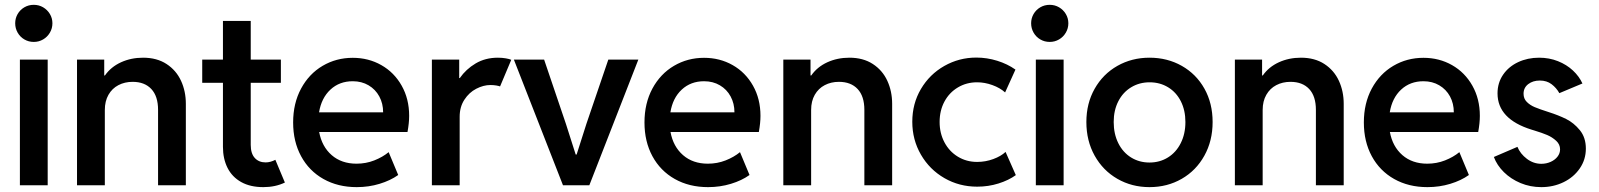

<svg xmlns="http://www.w3.org/2000/svg" viewBox="-20 -768 6628 796"><path d="M62.5 -521H177.7V0H62.5ZM43 -671.4Q43 -692.4 53.2 -710Q63.5 -727.5 81.1 -737.8Q98.6 -748 120.1 -748Q141.1 -748 158.7 -737.8Q176.3 -727.5 186.8 -710Q197.3 -692.4 197.3 -671.4Q197.3 -650.4 186.8 -632.6Q176.3 -614.7 158.7 -604.5Q141.1 -594.2 120.1 -594.2Q98.6 -594.2 81.1 -604.5Q63.5 -614.7 53.2 -632.6Q43 -650.4 43 -671.4Z M299.3 -521H412.1V-455.1H415Q439.9 -490.7 481.7 -509.8Q523.4 -528.8 573.2 -528.8Q630.4 -528.8 670.4 -502.7Q710.4 -476.6 730.5 -433.1Q750.5 -389.6 750.5 -337.4V0H635.3V-312.5Q635.3 -369.1 607.4 -398.9Q579.6 -428.7 529.8 -428.7Q497.1 -428.7 470.9 -415Q444.8 -401.4 429.7 -375Q414.6 -348.6 414.6 -312V0H299.3Z M904.3 -159.2V-424.8H818.4V-521H904.3V-681.2H1019.5V-521H1144.5V-424.8H1019.5V-167.5Q1019.5 -131.3 1036.4 -113Q1053.2 -94.7 1081.1 -94.7Q1101.1 -94.7 1121.6 -105.5L1161.1 -11.2Q1121.6 7.8 1071.8 7.8Q1017.6 7.8 980 -13.2Q942.4 -34.2 923.3 -72Q904.3 -109.9 904.3 -159.2Z M1195.3 -260.3Q1195.3 -339.8 1228.3 -400.9Q1261.2 -461.9 1317.6 -495.1Q1374 -528.3 1442.4 -528.3Q1507.8 -528.3 1561 -498Q1614.3 -467.8 1645.3 -412.8Q1676.3 -357.9 1676.3 -287.6Q1676.3 -258.3 1669.4 -220.7H1303.2Q1314.5 -160.2 1355.2 -124.8Q1396 -89.4 1458 -89.4Q1497.1 -89.4 1531.7 -103Q1566.4 -116.7 1591.3 -137.2L1630.9 -42.5Q1598.6 -19.5 1553.7 -5.9Q1508.8 7.8 1459 7.8Q1380.9 7.8 1321 -25.9Q1261.2 -59.6 1228.3 -120.4Q1195.3 -181.2 1195.3 -260.3ZM1568.4 -302.2Q1568.4 -338.9 1552.5 -368.2Q1536.6 -397.5 1508.1 -414.3Q1479.5 -431.2 1442.4 -431.2Q1387.2 -431.2 1349.9 -396.5Q1312.5 -361.8 1302.7 -302.2Z M1770.5 -521H1883.8V-444.3H1886.2Q1912.1 -481.4 1952.1 -505.1Q1992.2 -528.8 2043.9 -528.8Q2061.5 -528.8 2077.1 -526.1Q2092.8 -523.4 2099.6 -520L2053.2 -409.7Q2048.8 -411.6 2037.4 -413.6Q2025.9 -415.5 2013.2 -415.5Q1984.4 -415.5 1954.6 -400.1Q1924.8 -384.8 1905.3 -354.7Q1885.7 -324.7 1885.7 -284.2V0H1770.5Z M2110.4 -521H2235.8L2326.2 -254.4L2366.7 -127.4H2370.6L2411.1 -254.4L2502 -521H2626.5L2423.3 0H2314Z M2651.9 -260.3Q2651.9 -339.8 2684.8 -400.9Q2717.8 -461.9 2774.2 -495.1Q2830.6 -528.3 2898.9 -528.3Q2964.4 -528.3 3017.6 -498Q3070.8 -467.8 3101.8 -412.8Q3132.8 -357.9 3132.8 -287.6Q3132.8 -258.3 3126 -220.7H2759.8Q2771 -160.2 2811.8 -124.8Q2852.5 -89.4 2914.6 -89.4Q2953.6 -89.4 2988.3 -103Q3022.9 -116.7 3047.9 -137.2L3087.4 -42.5Q3055.2 -19.5 3010.3 -5.9Q2965.3 7.8 2915.5 7.8Q2837.4 7.8 2777.6 -25.9Q2717.8 -59.6 2684.8 -120.4Q2651.9 -181.2 2651.9 -260.3ZM3024.9 -302.2Q3024.9 -338.9 3009 -368.2Q2993.2 -397.5 2964.6 -414.3Q2936 -431.2 2898.9 -431.2Q2843.8 -431.2 2806.4 -396.5Q2769 -361.8 2759.3 -302.2Z M3227.5 -521H3340.3V-455.1H3343.3Q3368.2 -490.7 3409.9 -509.8Q3451.7 -528.8 3501.5 -528.8Q3558.6 -528.8 3598.6 -502.7Q3638.7 -476.6 3658.7 -433.1Q3678.7 -389.6 3678.7 -337.4V0H3563.5V-312.5Q3563.5 -369.1 3535.6 -398.9Q3507.8 -428.7 3458 -428.7Q3425.3 -428.7 3399.2 -415Q3373 -401.4 3357.9 -375Q3342.8 -348.6 3342.8 -312V0H3227.5Z M3762.2 -263.2Q3762.2 -338.4 3798.1 -399.2Q3834 -460 3895 -494.6Q3956.1 -529.3 4027.8 -529.3Q4071.8 -529.3 4114.3 -516.1Q4156.7 -502.9 4189.9 -479.5L4147 -384.8Q4126 -403.8 4094.2 -415.3Q4062.5 -426.8 4030.8 -426.8Q3986.8 -426.8 3951.2 -405.5Q3915.5 -384.3 3895.5 -346.9Q3875.5 -309.6 3875.5 -262.2Q3875.5 -215.8 3895.5 -178Q3915.5 -140.1 3951.2 -118.4Q3986.8 -96.7 4031.2 -96.7Q4065.9 -96.7 4098.1 -108.6Q4130.4 -120.6 4148.9 -138.2L4191.4 -42Q4161.6 -20.5 4119.6 -7.3Q4077.6 5.9 4031.2 5.9Q3957 5.9 3895.5 -29.5Q3834 -64.9 3798.1 -126.7Q3762.2 -188.5 3762.2 -263.2Z M4274.4 -521H4389.6V0H4274.4ZM4254.9 -671.4Q4254.9 -692.4 4265.1 -710Q4275.4 -727.5 4293 -737.8Q4310.5 -748 4332 -748Q4353 -748 4370.6 -737.8Q4388.2 -727.5 4398.7 -710Q4409.2 -692.4 4409.2 -671.4Q4409.2 -650.4 4398.7 -632.6Q4388.2 -614.7 4370.6 -604.5Q4353 -594.2 4332 -594.2Q4310.5 -594.2 4293 -604.5Q4275.4 -614.7 4265.1 -632.6Q4254.9 -650.4 4254.9 -671.4Z M4483.9 -262.2Q4483.9 -339.4 4518.3 -400.1Q4552.7 -460.9 4612.5 -494.9Q4672.4 -528.8 4745.6 -528.8Q4819.8 -528.8 4879.6 -494.9Q4939.5 -460.9 4973.4 -400.4Q5007.3 -339.8 5007.3 -262.2Q5007.3 -184.1 4973.1 -122.6Q4939 -61 4879.2 -26.6Q4819.3 7.8 4745.6 7.8Q4672.4 7.8 4612.5 -26.6Q4552.7 -61 4518.3 -122.6Q4483.9 -184.1 4483.9 -262.2ZM4894.5 -262.2Q4894.5 -310.5 4875.7 -347.9Q4856.9 -385.3 4823 -406Q4789.1 -426.8 4746.1 -426.8Q4703.6 -426.8 4669.7 -406.2Q4635.7 -385.7 4616.5 -348.4Q4597.2 -311 4597.2 -262.2Q4597.2 -212.9 4616.2 -174.6Q4635.3 -136.2 4669.2 -115.2Q4703.1 -94.2 4745.6 -94.2Q4788.1 -94.2 4822 -115.2Q4856 -136.2 4875.2 -174.6Q4894.5 -212.9 4894.5 -262.2Z M5099.6 -521H5212.4V-455.1H5215.3Q5240.2 -490.7 5282 -509.8Q5323.7 -528.8 5373.5 -528.8Q5430.7 -528.8 5470.7 -502.7Q5510.7 -476.6 5530.8 -433.1Q5550.8 -389.6 5550.8 -337.4V0H5435.5V-312.5Q5435.5 -369.1 5407.7 -398.9Q5379.9 -428.7 5330.1 -428.7Q5297.4 -428.7 5271.2 -415Q5245.1 -401.4 5230 -375Q5214.8 -348.6 5214.8 -312V0H5099.6Z M5634.3 -260.3Q5634.3 -339.8 5667.2 -400.9Q5700.2 -461.9 5756.6 -495.1Q5813 -528.3 5881.3 -528.3Q5946.8 -528.3 6000 -498Q6053.2 -467.8 6084.2 -412.8Q6115.2 -357.9 6115.2 -287.6Q6115.2 -258.3 6108.4 -220.7H5742.2Q5753.4 -160.2 5794.2 -124.8Q5835 -89.4 5897 -89.4Q5936 -89.4 5970.7 -103Q6005.4 -116.7 6030.3 -137.2L6069.8 -42.5Q6037.6 -19.5 5992.7 -5.9Q5947.8 7.8 5897.9 7.8Q5819.8 7.8 5760 -25.9Q5700.2 -59.6 5667.2 -120.4Q5634.3 -181.2 5634.3 -260.3ZM6007.3 -302.2Q6007.3 -338.9 5991.5 -368.2Q5975.6 -397.5 5947 -414.3Q5918.5 -431.2 5881.3 -431.2Q5826.2 -431.2 5788.8 -396.5Q5751.5 -361.8 5741.7 -302.2Z M6173.3 -117.2 6271 -159.2Q6282.7 -130.4 6310.1 -109.6Q6337.4 -88.9 6370.1 -88.9Q6390.6 -88.9 6408.7 -96.9Q6426.8 -105 6437.3 -118.7Q6447.8 -132.3 6447.8 -148.9Q6447.8 -169.4 6431.6 -184.3Q6415.5 -199.2 6394.3 -208.3Q6373 -217.3 6342.3 -226.6L6329.6 -230.5Q6188.5 -274.4 6188.5 -380.9Q6188.5 -424.8 6211.7 -458.5Q6234.9 -492.2 6274.2 -510.5Q6313.5 -528.8 6360.8 -528.8Q6402.8 -528.8 6439 -514.4Q6475.1 -500 6501 -475.8Q6526.9 -451.7 6540.5 -421.9L6444.8 -381.8Q6432.6 -403.8 6412.6 -418.9Q6392.6 -434.1 6363.8 -434.1Q6335 -434.1 6315.7 -419.2Q6296.4 -404.3 6296.4 -379.4Q6296.4 -358.9 6309.8 -345.5Q6323.2 -332 6343 -323.7Q6362.8 -315.4 6400.9 -303.2Q6440.9 -290.5 6472.9 -274.7Q6504.9 -258.8 6529.8 -228.3Q6554.7 -197.8 6554.7 -151.9Q6554.7 -106.4 6529.5 -69.8Q6504.4 -33.2 6462.2 -12.7Q6419.9 7.8 6370.1 7.8Q6324.2 7.8 6283.9 -9Q6243.7 -25.9 6214.8 -54.4Q6186 -83 6173.3 -117.2Z"/></svg>

Font: Reddit Sans SemiBold
Style: Regular
Weight: 600
Designer: Stephen Hutchings
Foundry: Reddit
Version: Version 1.013